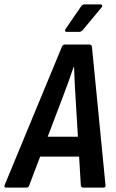

<svg xmlns="http://www.w3.org/2000/svg" viewBox="-49 -859 530 879"><path d="M-20 0Q-32 0 -28 -11L234 -644Q238 -655 247 -655H360Q371 -655 372 -644L434 -11Q436 0 423 0H333Q322 0 321 -11L297 -411Q295 -446 293 -481.5Q291 -517 290 -552H288Q276 -517 263.5 -482Q251 -447 237 -411L85 -11Q82 0 72 0ZM117 -142 150 -233H324L329 -142ZM257 -713Q251 -713 249 -717Q247 -721 251 -726L321 -828Q328 -839 339 -839H411Q417 -839 418.5 -834.5Q420 -830 416 -825L332 -724Q327 -718 322.5 -715.5Q318 -713 312 -713Z"/></svg>

Font: Sofia Sans Condensed
Style: Bold Italic
Weight: 700
Italic angle: -9°
Version: Version 4.100